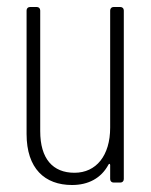

<svg xmlns="http://www.w3.org/2000/svg" viewBox="-20 -522 433 549"><path d="M295 -492V-157C295 -77 255 -28 193 -28C131 -28 95 -68 95 -147V-492C95 -498 91 -502 85 -502H66C60 -502 56 -498 56 -492V-139C56 -40 108 7 186 7C232 7 269 -12 290 -51C292 -55 295 -54 295 -50V-10C295 -4 299 0 305 0H324C330 0 334 -4 334 -10V-492C334 -498 330 -502 324 -502H305C299 -502 295 -498 295 -492Z"/></svg>

Font: Barlow Condensed ExtraLight
Style: Regular
Weight: 275
Width: 3
Designer: Jeremy Tribby
Foundry: Tribby Type
Version: Version 1.422;hotconv 1.0.109;makeotfexe 2.5.65596